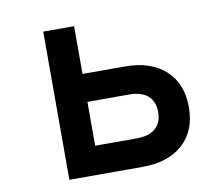

<svg xmlns="http://www.w3.org/2000/svg" viewBox="-70 -689 890 772"><g transform="rotate(-10 375.0 -302.5)"><path d="M153 0V-605H279V-410H452Q557 -410 617 -355.5Q677 -301 677 -205Q677 -108 617 -54Q557 0 452 0ZM279 -117H449Q499 -117 525.5 -140Q552 -163 552 -207Q552 -250 525.5 -273Q499 -296 449 -296H279Z"/></g></svg>

Font: Martian Mono SemiExpanded Medium
Style: Regular
Weight: 500
Width: 6
Designer: Roman Shamin
Foundry: Evil Martians
Version: Version 1.000